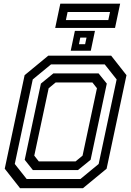

<svg xmlns="http://www.w3.org/2000/svg" viewBox="-20 -994 693 1014"><path d="M86 0 5 -103 110 -597 235 -700H567L648 -597L543 -103L418 0ZM185 -141.5H379L416 -172L492 -528L468 -558.5H274L237 -528L161 -172ZM121 -48.5H404.5L501 -128L596 -574.5L533 -654H249.5L153 -574.5L58 -128ZM153.5 -96 110.5 -150 196 -552.5 262 -606.5H500.5L544 -552.5L458.5 -150L392 -96ZM353.5 -726 375.5 -831H481.5L459.5 -726ZM397 -760.5H429.5L437 -795.5H404ZM271.5 -846.5 298.5 -974.5H614.5L587.5 -846.5ZM328 -888H552L561 -930.5H337Z"/></svg>

Font: Tourney Thin Medium
Style: Italic
Weight: 500
Italic angle: -12°
Version: Version 1.015